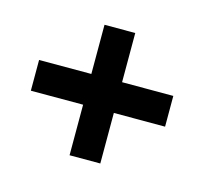

<svg xmlns="http://www.w3.org/2000/svg" viewBox="-66 -563 614 543"><g transform="rotate(15 241.5 -292.0)"><path d="M418 -249H268V-101H178V-249H25V-339H178V-483H268V-339H418Z"/></g></svg>

Font: Ekushey Amar Bangla
Style: Bold
Weight: 700
Designer: Al Mamun Sumon
Foundry: Al Mamun Sumon
Version: Version 1.0